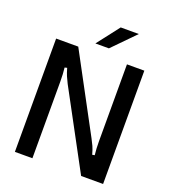

<svg xmlns="http://www.w3.org/2000/svg" viewBox="-169 -1092 1079 1215"><g transform="rotate(20 370.5 -484.5)"><path d="M73 0V-763H222L499 -247Q512 -223 521 -203Q530 -183 539 -150L555 -153Q550 -195 550 -246V-763H667V0H519L240 -518Q227 -544 219 -562.5Q211 -581 202 -613L186 -609Q191 -567 191 -516V0ZM408 -819H317L433 -969H555Z"/></g></svg>

Font: Open Sauce Sans Medium
Style: Regular
Weight: 500
Designer: Alfredo Marco Pradil
Foundry: Creative Sauce Fz LLC
Version: Version 1.477